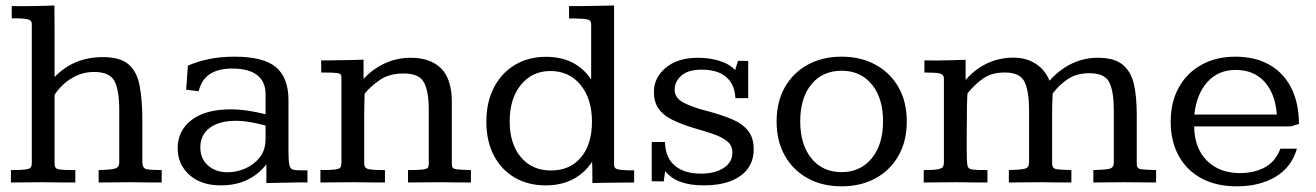

<svg xmlns="http://www.w3.org/2000/svg" viewBox="-20 -653 4708 687"><path d="M19 0V-44.4Q55.7 -44.4 71.3 -46.6Q86.9 -48.8 90.3 -54.2Q93.8 -59.6 93.8 -68.4V-567.9Q93.8 -580.1 80.6 -583.5Q67.4 -586.9 44.9 -587.4Q40 -587.4 34.2 -587.4Q28.3 -587.4 22 -587.4V-631.3Q30.8 -631.3 40.3 -631.1Q49.8 -630.9 62.5 -630.9Q89.4 -630.9 117.2 -631.6Q145 -632.3 174.8 -633.3Q174.8 -610.8 175 -585.2Q175.3 -559.6 175.3 -532.5Q175.3 -505.4 175.3 -478.5Q175.3 -451.7 175.3 -426Q175.3 -400.4 175.3 -377.4Q210.4 -413.6 253.4 -431.2Q296.4 -448.7 347.7 -448.7Q408.7 -448.7 439 -423.6Q469.2 -398.4 479.2 -348.4Q489.3 -298.3 489.3 -223.6V-73.7Q489.3 -51.3 503.9 -47.9Q518.6 -44.4 558.6 -44.4V0Q532.7 0 507.6 -0.2Q482.4 -0.5 446.8 -1Q411.6 -1 385.5 -0.5Q359.4 0 333 0V-44.4Q376 -45.4 391.4 -49.8Q406.7 -54.2 406.7 -72.3V-259.8Q406.7 -331.1 389.4 -363.3Q372.1 -395.5 316.9 -395.5Q281.7 -395.5 253.4 -382.1Q225.1 -368.7 205.3 -349.6Q185.5 -330.6 175.3 -313.5V-65.4Q175.3 -49.8 190.4 -47.1Q205.6 -44.4 249.5 -44.4V0Q221.2 0 194.8 -0.2Q168.5 -0.5 130.9 -1Q96.7 -1 71.3 -0.5Q45.9 0 19 0Z M769.5 10.3Q699.7 10.3 657.7 -27.3Q615.7 -64.9 615.7 -123Q615.7 -185.5 665.5 -223.6Q715.3 -261.7 804.7 -261.7Q835 -261.7 866.5 -257.1Q897.9 -252.4 930.2 -244.1V-316.4Q930.2 -360.4 900.6 -384Q871.1 -407.7 810.1 -407.7Q710 -407.7 690.9 -326.7L646 -332L652.3 -418Q683.6 -432.1 725.6 -441.2Q767.6 -450.2 819.3 -450.2Q922.9 -450.2 967.5 -412.6Q1012.2 -375 1012.2 -294.4V-109.4Q1012.2 -75.7 1015.6 -62Q1019 -48.3 1028.8 -45.9Q1038.6 -43.5 1058.1 -43.5H1080.1V0Q1072.3 -0.5 1064.5 -0.5Q1056.6 -0.5 1048.8 -0.2Q1041 0 1033.2 0Q1006.8 0.5 981.4 1Q956.1 1.5 933.1 2V-64.9Q903.8 -27.8 863.5 -8.8Q823.2 10.3 769.5 10.3ZM794.4 -36.6Q826.2 -36.6 857.4 -50Q888.7 -63.5 909.4 -89.8Q930.2 -116.2 930.2 -155.8V-203.6Q900.9 -211.9 874.5 -216.3Q848.1 -220.7 823.2 -220.7Q764.6 -220.7 730.7 -195.6Q696.8 -170.4 696.8 -125.5Q696.8 -85.4 724.1 -61Q751.5 -36.6 794.4 -36.6Z M1126.5 0Q1126.5 -3.9 1126.5 -9.8Q1126.5 -15.6 1126.5 -22.2Q1126.5 -28.8 1126.5 -34.7Q1126.5 -40.5 1126.5 -44.4Q1163.1 -44.4 1178.7 -46.4Q1194.3 -48.3 1198 -54Q1201.7 -59.6 1201.7 -69.8V-377.4Q1201.7 -389.6 1187.3 -391.6Q1172.9 -393.6 1129.4 -393.6Q1129.4 -398.9 1129.4 -407.2Q1129.4 -415.5 1129.2 -423.8Q1128.9 -432.1 1128.9 -437Q1145.5 -437 1160.9 -437Q1176.3 -437 1190.9 -437.5Q1214.8 -437.5 1237.1 -438.2Q1259.3 -439 1280.8 -439.5V-370.6Q1314 -406.7 1357.4 -426.5Q1400.9 -446.3 1449.2 -446.3Q1520.5 -446.3 1558.6 -408Q1596.7 -369.6 1596.7 -288.1V-64.5Q1596.7 -49.3 1611.8 -47.4Q1627 -45.4 1665 -44.4V0Q1641.1 0 1617.9 -0.2Q1594.7 -0.5 1560.5 -1Q1524.9 -1 1496.6 -0.5Q1468.3 0 1439.9 0V-44.4Q1477.1 -44.4 1492.4 -46.4Q1507.8 -48.3 1511 -53.2Q1514.2 -58.1 1514.2 -66.9V-259.8Q1514.2 -325.7 1497.1 -357.9Q1480 -390.1 1424.8 -390.1Q1371.6 -390.1 1337.4 -365.7Q1303.2 -341.3 1284.7 -317.9Q1284.2 -299.8 1283.7 -281.5Q1283.2 -263.2 1283.2 -243.7V-67.4Q1283.2 -50.3 1300.5 -47.4Q1317.9 -44.4 1357.4 -44.4V0Q1332 0 1307.4 -0.2Q1282.7 -0.5 1247.1 -1Q1210.4 -1 1182.1 -0.5Q1153.8 0 1126.5 0Z M1932.6 10.3Q1868.7 10.3 1820.8 -18.1Q1772.9 -46.4 1746.6 -97.7Q1720.2 -148.9 1720.2 -217.3Q1720.2 -287.1 1747.1 -339.4Q1773.9 -391.6 1822.3 -420.7Q1870.6 -449.7 1934.1 -449.7Q2040.5 -449.7 2095.2 -368.7V-567.9Q2095.2 -580.6 2082 -583.5Q2068.8 -586.4 2037.6 -586.9Q2032.7 -586.9 2027.3 -586.9Q2022 -586.9 2016.1 -586.9V-631.3Q2028.3 -631.3 2040 -631.3Q2051.8 -631.3 2063.5 -631.3Q2093.8 -631.8 2122.8 -632.3Q2151.9 -632.8 2177.2 -633.3V-62.5Q2177.2 -51.3 2188 -47.9Q2198.7 -44.4 2229.5 -43.5Q2233.9 -43.5 2238.8 -43.5Q2243.7 -43.5 2249 -43.5V0Q2235.4 0.5 2221.4 0.2Q2207.5 0 2193.4 0.5Q2168.9 0.5 2145.3 1Q2121.6 1.5 2099.6 2Q2099.6 1 2099.6 -14.6Q2099.6 -30.3 2099.4 -48.3Q2099.1 -66.4 2098.6 -74.2Q2071.3 -32.7 2029.3 -11.2Q1987.3 10.3 1932.6 10.3ZM1951.2 -43Q2019.5 -43 2058.8 -89.8Q2098.1 -136.7 2098.1 -217.8Q2098.1 -299.3 2057.4 -349.1Q2016.6 -398.9 1949.7 -398.9Q1884.3 -398.9 1844 -349.6Q1803.7 -300.3 1803.7 -218.8Q1803.7 -138.2 1843.8 -90.6Q1883.8 -43 1951.2 -43Z M2499.5 10.3Q2449.2 10.3 2415.3 -2.2Q2381.3 -14.6 2359.9 -40.5L2355 -3.9Q2344.2 -3.9 2333.7 -4.2Q2323.2 -4.4 2312 -4.4V-145H2359.4Q2360.4 -89.8 2394 -60.8Q2427.7 -31.7 2488.3 -31.7Q2538.1 -31.7 2569.3 -52Q2600.6 -72.3 2600.6 -106.9Q2600.6 -132.8 2581.1 -148.2Q2561.5 -163.6 2529.5 -174.3Q2497.6 -185.1 2459.5 -195.8Q2413.6 -210 2382.3 -226.1Q2351.1 -242.2 2335.4 -265.6Q2319.8 -289.1 2319.8 -324.2Q2319.8 -375.5 2362.5 -410.9Q2405.3 -446.3 2477.1 -446.3Q2517.1 -446.3 2552.7 -435.8Q2588.4 -425.3 2610.4 -402.3Q2610.8 -403.3 2613.3 -411.4Q2615.7 -419.4 2618.2 -427.5Q2620.6 -435.5 2620.6 -435.5Q2620.6 -435.5 2628.9 -435.3Q2637.2 -435.1 2646.2 -435.1Q2655.3 -435.1 2657.2 -434.6V-301.8H2611.3Q2609.4 -350.6 2578.6 -377.2Q2547.9 -403.8 2490.7 -403.8Q2441.9 -403.8 2418 -382.3Q2394 -360.8 2394 -333Q2394 -302.7 2424.8 -286.4Q2455.6 -270 2504.4 -257.3Q2557.1 -243.7 2595.9 -227.8Q2634.8 -211.9 2655.8 -186.5Q2676.8 -161.1 2676.8 -118.7Q2676.8 -77.1 2654.8 -48.3Q2632.8 -19.5 2593 -4.6Q2553.2 10.3 2499.5 10.3Z M2991.2 13.7Q2922.4 13.7 2870.1 -15.1Q2817.9 -43.9 2788.3 -95.9Q2758.8 -147.9 2758.8 -218.3Q2758.8 -288.6 2788.3 -340.8Q2817.9 -393.1 2870.4 -421.6Q2922.9 -450.2 2991.2 -450.2Q3060.1 -450.2 3112.5 -421.6Q3165 -393.1 3194.8 -341.1Q3224.6 -289.1 3224.6 -218.3Q3224.6 -148.4 3195.1 -96.2Q3165.5 -43.9 3113 -15.1Q3060.5 13.7 2991.2 13.7ZM2991.2 -37.1Q3058.6 -37.1 3099.1 -86.4Q3139.6 -135.7 3139.6 -218.8Q3139.6 -302.2 3099.4 -351.1Q3059.1 -399.9 2991.2 -399.9Q2923.3 -399.9 2883.3 -351.3Q2843.3 -302.7 2843.3 -218.8Q2843.3 -135.7 2883.3 -86.4Q2923.3 -37.1 2991.2 -37.1Z M3285.2 0V-44.4Q3320.8 -44.4 3335.9 -47.4Q3351.1 -50.3 3354.2 -56.4Q3357.4 -62.5 3357.4 -71.8V-371.1Q3357.4 -387.2 3341.8 -390.4Q3326.2 -393.6 3287.6 -393.6V-437Q3297.4 -437 3306.9 -436.8Q3316.4 -436.5 3330.1 -436.5Q3356 -436.5 3382.3 -437.5Q3408.7 -438.5 3435.1 -439V-366.7Q3467.8 -405.3 3511.5 -426Q3555.2 -446.8 3606.9 -446.8Q3650.4 -446.8 3684.3 -425.8Q3718.3 -404.8 3735.4 -364.3Q3771 -404.3 3814.9 -425.3Q3858.9 -446.3 3907.7 -446.3Q3967.3 -446.3 3997.3 -421.4Q4027.3 -396.5 4037.4 -351.3Q4047.4 -306.2 4047.4 -245.1V-65.9Q4047.4 -49.8 4062 -47.6Q4076.7 -45.4 4116.7 -44.4V0Q4089.8 0 4062.5 -0.5Q4035.2 -1 4000 -1Q3966.3 -1 3941.9 -0.5Q3917.5 0 3892.1 0V-44.4Q3934.1 -45.4 3949.7 -49.1Q3965.3 -52.7 3965.3 -71.8V-260.3Q3965.3 -325.7 3949.2 -358.4Q3933.1 -391.1 3877.9 -391.1Q3832.5 -391.1 3801 -370.1Q3769.5 -349.1 3746.6 -318.4Q3745.6 -300.8 3745.1 -282.7Q3744.6 -264.6 3744.6 -245.6V-68.4Q3744.6 -50.8 3758.5 -48.1Q3772.5 -45.4 3813.5 -44.4V0Q3789.1 0 3765.4 -0.2Q3741.7 -0.5 3707.5 -1Q3671.9 -1 3644.5 -0.5Q3617.2 0 3589.8 0V-44.4Q3631.3 -45.4 3646.7 -49.3Q3662.1 -53.2 3662.1 -71.3V-260.3Q3662.1 -324.2 3646.5 -358.9Q3630.9 -393.6 3575.2 -393.6Q3528.8 -393.6 3499 -373Q3469.2 -352.5 3441.9 -319.3Q3441.4 -318.8 3440.9 -306.2Q3440.4 -293.5 3439.9 -273.4Q3439.9 -256.3 3439.7 -235.8Q3439.5 -215.3 3439.2 -193.8Q3439 -172.4 3439 -151.9Q3439 -131.3 3439 -114.7Q3439 -77.6 3441.2 -63Q3443.4 -48.3 3458.7 -46.4Q3474.1 -44.4 3513.2 -44.4V0Q3487.8 0 3463.1 -0.2Q3438.5 -0.5 3402.8 -1Q3367.2 -1 3339.8 -0.5Q3312.5 0 3285.2 0Z M4405.3 13.7Q4331.5 13.7 4278.6 -15.1Q4225.6 -43.9 4197.3 -95.9Q4168.9 -147.9 4168.9 -217.3Q4168.9 -287.6 4197.8 -339.8Q4226.6 -392.1 4278.8 -421.1Q4331.1 -450.2 4400.4 -450.2Q4470.7 -450.2 4521.5 -421.6Q4572.3 -393.1 4599.9 -339.1Q4627.4 -285.2 4627.9 -209.5L4598.6 -200.7H4252.9Q4253.9 -122.6 4298.6 -78.1Q4343.3 -33.7 4416.5 -33.7Q4467.3 -33.7 4505.4 -54Q4543.5 -74.2 4561.5 -121.1H4620.6Q4601.1 -54.2 4543.9 -20.3Q4486.8 13.7 4405.3 13.7ZM4253.4 -243.2H4548.8Q4543 -317.9 4504.6 -360.4Q4466.3 -402.8 4401.4 -402.8Q4339.4 -402.8 4300.5 -359.9Q4261.7 -316.9 4253.4 -243.2Z"/></svg>

Font: Kameron
Style: Regular
Weight: 400
Designer: Vernon Adams
Foundry: Vernon Adams
Version: Version 1.100